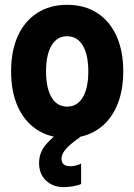

<svg xmlns="http://www.w3.org/2000/svg" viewBox="-20 -563 556 794"><path d="M257.3 7.8Q186 7.8 134 -25.9Q82 -59.6 54 -121.3Q25.9 -183.1 25.9 -268.1Q25.9 -353 54 -414.6Q82 -476.1 134 -509.5Q186 -543 257.3 -543Q329.6 -543 381.6 -509.5Q433.6 -476.1 461.7 -414.3Q489.7 -352.5 489.7 -268.1Q489.7 -183.6 461.7 -121.6Q433.6 -59.6 381.6 -25.9Q329.6 7.8 257.3 7.8ZM257.3 -122.1Q299.8 -122.1 322.5 -160.6Q345.2 -199.2 345.2 -268.1Q345.2 -335.9 322.5 -374.5Q299.8 -413.1 257.3 -413.1Q215.8 -413.1 193.1 -374.8Q170.4 -336.4 170.4 -268.1Q170.4 -199.2 193.1 -160.6Q215.8 -122.1 257.3 -122.1ZM244.6 210.9Q199.2 210.9 170.4 183.8Q141.6 156.7 141.6 111.8Q141.6 69.3 167.7 37.4Q193.8 5.4 239.3 -25.4L316.4 0Q293.9 16.1 275.4 31.2Q256.8 46.4 245.6 62Q234.4 77.6 234.4 93.8Q234.4 108.4 243.4 116.5Q252.4 124.5 271.5 124.5Q282.2 124.5 295.7 121.1Q309.1 117.7 315.4 112.8V197.8Q302.2 204.1 280.8 207.5Q259.3 210.9 244.6 210.9Z"/></svg>

Font: Reddit Sans Condensed ExtraBold
Style: Regular
Weight: 800
Designer: Stephen Hutchings
Foundry: Reddit
Version: Version 1.014